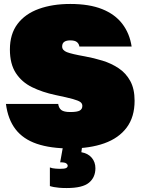

<svg xmlns="http://www.w3.org/2000/svg" viewBox="-20 -735 710 970"><path d="M335 15Q235 15 166 -8.5Q97 -32 58.5 -82Q20 -132 10 -210H274Q277 -189 290 -179Q303 -169 335 -169Q370 -169 383 -176.5Q396 -184 396 -200Q396 -212 386 -219.5Q376 -227 347 -235Q318 -243 260 -255Q194 -269 142 -294.5Q90 -320 60 -366Q30 -412 30 -485Q30 -563 68.5 -614Q107 -665 176 -690Q245 -715 335 -715Q431 -715 496 -689Q561 -663 598 -614.5Q635 -566 645 -500H381Q379 -514 368.5 -522.5Q358 -531 335 -531Q315 -531 304.5 -523.5Q294 -516 294 -500Q294 -481 318 -471.5Q342 -462 410 -450Q454 -442 498 -428.5Q542 -415 579 -390.5Q616 -366 638 -326Q660 -286 660 -226Q660 -144 620 -90.5Q580 -37 507 -11Q434 15 335 15ZM317 215Q294 215 278.5 213.5Q263 212 252 210Q246 209 241 207.5Q236 206 232 205V111L246 115Q253 116 262 117Q271 118 282 118Q306 118 314 114Q322 110 322 102Q322 96 315 90.5Q308 85 284 85L301 -10H397L391 34Q425 40 443.5 62Q462 84 462 115Q462 161 429.5 188Q397 215 317 215Z"/></svg>

Font: Golos Text Black
Style: Regular
Weight: 900
Designer: A.Korolkova, Vitaly Kuzmin
Foundry: ParaType Ltd
Version: Version 2.004